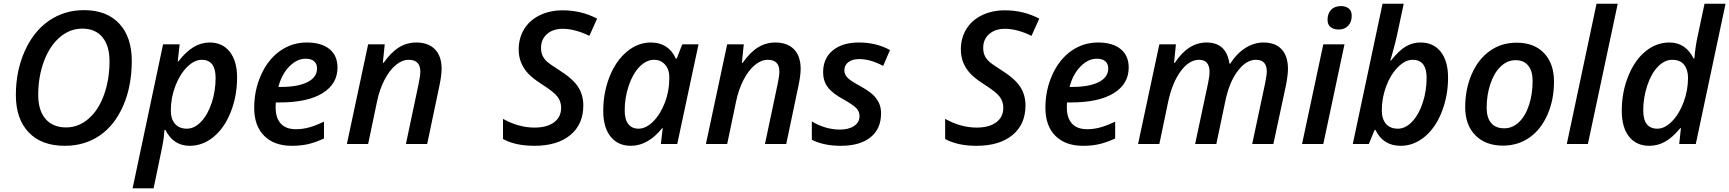

<svg xmlns="http://www.w3.org/2000/svg" viewBox="-20 -780 9367 1040"><path d="M693.8 -450.2Q693.8 -314 647.5 -207.5Q601.1 -101.1 519.8 -45.7Q438.5 9.8 331.1 9.8Q204.6 9.8 135.3 -63.2Q65.9 -136.2 65.9 -265.1Q65.9 -395.5 114 -503.2Q162.1 -610.8 245.6 -668Q329.1 -725.1 435.1 -725.1Q557.6 -725.1 625.7 -652.3Q693.8 -579.6 693.8 -450.2ZM425.8 -625Q358.4 -625 303.7 -578.1Q249 -531.2 218 -448Q187 -364.7 187 -266.1Q187 -181.6 226.8 -135.7Q266.6 -89.8 337.9 -89.8Q405.3 -89.8 459.2 -136.5Q513.2 -183.1 543.2 -265.9Q573.2 -348.6 573.2 -449.2Q573.2 -532.2 534.7 -578.6Q496.1 -625 425.8 -625Z M1007.3 9.8Q918.9 9.8 876 -76.2H871.1Q867.7 -28.8 858.9 14.2L812 240.2H698.2L863.3 -540H953.1L942.9 -448.2H947.3Q1023.9 -549.8 1115.2 -549.8Q1185.1 -549.8 1224.6 -499.5Q1264.2 -449.2 1264.2 -359.9Q1264.2 -260.3 1230 -173.6Q1195.8 -86.9 1137 -38.6Q1078.1 9.8 1007.3 9.8ZM1072.3 -456.1Q1032.7 -456.1 993.7 -417.2Q954.6 -378.4 929.9 -314.5Q905.3 -250.5 905.3 -182.1Q905.3 -135.3 928 -109.1Q950.7 -83 992.2 -83Q1033.7 -83 1069.8 -121.3Q1106 -159.7 1127 -223.9Q1147.9 -288.1 1147.9 -357.9Q1147.9 -456.1 1072.3 -456.1Z M1635.3 -461.9Q1588.4 -461.9 1547.1 -419.9Q1505.9 -377.9 1487.8 -309.1H1502Q1593.8 -309.1 1645.5 -335.2Q1697.3 -361.3 1697.3 -409.2Q1697.3 -434.1 1681.6 -448Q1666 -461.9 1635.3 -461.9ZM1561 9.8Q1464.8 9.8 1410.9 -44.4Q1356.9 -98.6 1356.9 -195.8Q1356.9 -292.5 1394.8 -375.7Q1432.6 -459 1497.3 -504.4Q1562 -549.8 1642.1 -549.8Q1720.7 -549.8 1764.4 -514.4Q1808.1 -479 1808.1 -414.1Q1808.1 -325.2 1726.8 -275.1Q1645.5 -225.1 1495.1 -225.1H1474.1L1473.1 -210V-195.8Q1473.1 -141.6 1500.7 -110.8Q1528.3 -80.1 1583 -80.1Q1618.2 -80.1 1652.8 -89.4Q1687.5 -98.6 1734.9 -121.1V-29.8Q1688 -8.3 1648.7 0.7Q1609.4 9.8 1561 9.8Z M2178.7 0 2248 -328.1Q2256.8 -372.1 2256.8 -392.1Q2256.8 -456.1 2193.8 -456.1Q2158.7 -456.1 2124.5 -428.2Q2090.3 -400.4 2063 -347.9Q2035.6 -295.4 2022 -229L1974.1 0H1858.9L1974.1 -540H2064L2053.7 -439.9H2058.1Q2098.6 -497.6 2141.6 -523.7Q2184.6 -549.8 2234.9 -549.8Q2300.3 -549.8 2336.2 -512.7Q2372.1 -475.6 2372.1 -407.2Q2372.1 -373.5 2360.8 -318.8L2293.9 0Z M3139.6 -209Q3139.6 -106.4 3069.1 -48.3Q2998.5 9.8 2874.5 9.8Q2772 9.8 2704.6 -26.9V-136.2Q2789.1 -88.9 2875.5 -88.9Q2942.4 -88.9 2981 -117.4Q3019.5 -146 3019.5 -196.8Q3019.5 -230.5 2999.5 -256.6Q2979.5 -282.7 2915.5 -323.2Q2864.3 -356 2839.8 -382.8Q2815.4 -409.7 2802.5 -441.7Q2789.6 -473.6 2789.6 -512.2Q2789.6 -574.7 2819.6 -623Q2849.6 -671.4 2904.5 -697.8Q2959.5 -724.1 3028.3 -724.1Q3128.4 -724.1 3214.4 -679.2L3172.4 -585.9Q3093.8 -624 3028.3 -624Q2975.1 -624 2942.9 -595.5Q2910.6 -566.9 2910.6 -521Q2910.6 -498 2918 -480.7Q2925.3 -463.4 2940.7 -448.5Q2956.1 -433.6 3006.3 -401.9Q3082 -354.5 3110.8 -310.3Q3139.6 -266.1 3139.6 -209Z M3396.5 9.8Q3327.6 9.8 3287.6 -39.8Q3247.6 -89.4 3247.6 -179.2Q3247.6 -277.8 3281.5 -363.8Q3315.4 -449.7 3375 -499.8Q3434.6 -549.8 3505.9 -549.8Q3553.2 -549.8 3587.4 -527.6Q3621.6 -505.4 3640.6 -462.9H3645.5L3675.8 -540H3763.7L3648.4 0H3559.6L3569.8 -85.9H3566.9Q3489.7 9.8 3396.5 9.8ZM3438.5 -83Q3478.5 -83 3517.1 -120.8Q3555.7 -158.7 3580.6 -222.2Q3605.5 -285.6 3605.5 -360.8Q3605.5 -403.8 3582.5 -429.9Q3559.6 -456.1 3522.5 -456.1Q3481 -456.1 3444.3 -418.5Q3407.7 -380.9 3385.7 -316.2Q3363.8 -251.5 3363.8 -182.1Q3363.8 -132.3 3383.5 -107.7Q3403.3 -83 3438.5 -83Z M4123.5 0 4192.9 -328.1Q4201.7 -372.1 4201.7 -392.1Q4201.7 -456.1 4138.7 -456.1Q4103.5 -456.1 4069.3 -428.2Q4035.2 -400.4 4007.8 -347.9Q3980.5 -295.4 3966.8 -229L3918.9 0H3803.7L3918.9 -540H4008.8L3998.5 -439.9H4002.9Q4043.5 -497.6 4086.4 -523.7Q4129.4 -549.8 4179.7 -549.8Q4245.1 -549.8 4281 -512.7Q4316.9 -475.6 4316.9 -407.2Q4316.9 -373.5 4305.7 -318.8L4238.8 0Z M4752.4 -166Q4752.4 -81.5 4694.8 -35.9Q4637.2 9.8 4534.7 9.8Q4441.9 9.8 4377.4 -22.9V-122.1Q4452.1 -78.1 4529.8 -78.1Q4577.1 -78.1 4606.4 -97.7Q4635.7 -117.2 4635.7 -150.9Q4635.7 -175.8 4618.9 -193.6Q4602.1 -211.4 4549.8 -241.2Q4488.8 -273.9 4463.6 -307.9Q4438.5 -341.8 4438.5 -388.2Q4438.5 -463.9 4490.7 -506.8Q4543 -549.8 4631.8 -549.8Q4727.5 -549.8 4800.8 -508.8L4763.7 -422.9Q4695.3 -460 4633.8 -460Q4598.1 -460 4575.9 -443.8Q4553.7 -427.7 4553.7 -398.9Q4553.7 -377 4569.8 -359.9Q4585.9 -342.8 4635.7 -315.9Q4687 -287.1 4708.5 -266.6Q4730 -246.1 4741.2 -221.9Q4752.4 -197.8 4752.4 -166Z M5534.7 -209Q5534.7 -106.4 5464.1 -48.3Q5393.6 9.8 5269.5 9.8Q5167 9.8 5099.6 -26.9V-136.2Q5184.1 -88.9 5270.5 -88.9Q5337.4 -88.9 5376 -117.4Q5414.6 -146 5414.6 -196.8Q5414.6 -230.5 5394.5 -256.6Q5374.5 -282.7 5310.5 -323.2Q5259.3 -356 5234.9 -382.8Q5210.4 -409.7 5197.5 -441.7Q5184.6 -473.6 5184.6 -512.2Q5184.6 -574.7 5214.6 -623Q5244.6 -671.4 5299.6 -697.8Q5354.5 -724.1 5423.3 -724.1Q5523.4 -724.1 5609.4 -679.2L5567.4 -585.9Q5488.8 -624 5423.3 -624Q5370.1 -624 5337.9 -595.5Q5305.7 -566.9 5305.7 -521Q5305.7 -498 5313 -480.7Q5320.3 -463.4 5335.7 -448.5Q5351.1 -433.6 5401.4 -401.9Q5477.1 -354.5 5505.9 -310.3Q5534.7 -266.1 5534.7 -209Z M5920.9 -461.9Q5874 -461.9 5832.8 -419.9Q5791.5 -377.9 5773.4 -309.1H5787.6Q5879.4 -309.1 5931.2 -335.2Q5982.9 -361.3 5982.9 -409.2Q5982.9 -434.1 5967.3 -448Q5951.7 -461.9 5920.9 -461.9ZM5846.7 9.8Q5750.5 9.8 5696.5 -44.4Q5642.6 -98.6 5642.6 -195.8Q5642.6 -292.5 5680.4 -375.7Q5718.3 -459 5783 -504.4Q5847.7 -549.8 5927.7 -549.8Q6006.3 -549.8 6050 -514.4Q6093.8 -479 6093.8 -414.1Q6093.8 -325.2 6012.5 -275.1Q5931.2 -225.1 5780.8 -225.1H5759.8L5758.8 -210V-195.8Q5758.8 -141.6 5786.4 -110.8Q5814 -80.1 5868.7 -80.1Q5903.8 -80.1 5938.5 -89.4Q5973.1 -98.6 6020.5 -121.1V-29.8Q5973.6 -8.3 5934.3 0.7Q5895 9.8 5846.7 9.8Z M6515.6 -549.8Q6623 -549.8 6639.6 -435.1H6643.6Q6680.2 -491.7 6726.8 -520.8Q6773.4 -549.8 6823.7 -549.8Q6888.7 -549.8 6922.6 -512.5Q6956.5 -475.1 6956.5 -407.2Q6956.5 -376 6945.8 -318.8L6877.4 0H6762.7L6832.5 -328.1Q6841.8 -374.5 6841.8 -393.1Q6841.8 -456.1 6782.7 -456.1Q6730 -456.1 6684.3 -395.5Q6638.7 -335 6617.7 -234.9L6568.4 0H6453.6L6523.4 -328.1Q6531.7 -368.2 6531.7 -390.1Q6531.7 -456.1 6474.6 -456.1Q6420.9 -456.1 6375.2 -394Q6329.6 -332 6307.6 -229L6259.8 0H6144.5L6259.8 -540H6349.6L6339.4 -439.9H6343.8Q6416 -549.8 6515.6 -549.8Z M7170.9 -672.9Q7170.9 -706.1 7189.9 -726.6Q7209 -747.1 7243.7 -747.1Q7269.5 -747.1 7285.6 -734.1Q7301.8 -721.2 7301.8 -694.8Q7301.8 -660.2 7282.2 -640.1Q7262.7 -620.1 7231 -620.1Q7205.1 -620.1 7188 -632.8Q7170.9 -645.5 7170.9 -672.9ZM7147.9 0H7032.7L7147.9 -540H7262.7Z M7566.9 9.8Q7519 9.8 7484.6 -12.2Q7450.2 -34.2 7430.7 -76.2H7425.8L7394.5 0H7307.6L7468.8 -759.8H7583.5L7548.8 -597.2Q7542.5 -566.4 7530.3 -520.8Q7518.1 -475.1 7510.7 -452.1H7514.6Q7558.6 -507.3 7595.2 -528.6Q7631.8 -549.8 7673.8 -549.8Q7744.6 -549.8 7784.2 -499.3Q7823.7 -448.7 7823.7 -359.9Q7823.7 -261.2 7789.8 -174.6Q7755.9 -87.9 7696.8 -39.1Q7637.7 9.8 7566.9 9.8ZM7631.8 -456.1Q7592.3 -456.1 7552.7 -417Q7513.2 -377.9 7489 -314.2Q7464.8 -250.5 7464.8 -182.1Q7464.8 -135.3 7487.5 -109.1Q7510.3 -83 7551.8 -83Q7593.3 -83 7629.4 -121.3Q7665.5 -159.7 7686.5 -223.9Q7707.5 -288.1 7707.5 -357.9Q7707.5 -456.1 7631.8 -456.1Z M8281.7 -342.8Q8281.7 -395 8257.8 -424.6Q8233.9 -454.1 8189.5 -454.1Q8144 -454.1 8108.2 -419.2Q8072.3 -384.3 8052.5 -324.5Q8032.7 -264.6 8032.7 -196.8Q8032.7 -142.6 8056.9 -113.8Q8081.1 -85 8128.4 -85Q8172.4 -85 8207.5 -118.2Q8242.7 -151.4 8262.2 -211.2Q8281.7 -271 8281.7 -342.8ZM8397.5 -337.9Q8397.5 -239.3 8361.8 -158.4Q8326.2 -77.6 8263.9 -34.4Q8201.7 8.8 8120.6 8.8Q8026.9 8.8 7971.7 -47.1Q7916.5 -103 7916.5 -199.2Q7916.5 -296.4 7951.4 -377.4Q7986.3 -458.5 8049.3 -503.7Q8112.3 -548.8 8194.8 -548.8Q8290 -548.8 8343.8 -492.2Q8397.5 -435.5 8397.5 -337.9Z M8581.1 0H8466.8L8627.9 -759.8H8742.7Z M9022.9 -549.8Q9110.4 -549.8 9153.8 -462.9H9157.7Q9164.1 -534.2 9175.8 -585L9212.9 -759.8H9326.7L9165.5 0H9075.7L9085 -85.9H9081.5Q9038.6 -34.2 8998.5 -12.2Q8958.5 9.8 8913.6 9.8Q8843.8 9.8 8804.2 -39.8Q8764.6 -89.4 8764.6 -180.2Q8764.6 -280.3 8799.6 -367.2Q8834.5 -454.1 8893.1 -502Q8951.7 -549.8 9022.9 -549.8ZM8957.5 -83Q8997.6 -83 9036.9 -123Q9076.2 -163.1 9099.9 -227.5Q9123.5 -292 9123.5 -357.9Q9123.5 -402.3 9102.3 -429.2Q9081.1 -456.1 9037.6 -456.1Q8996.1 -456.1 8960 -418.5Q8923.8 -380.9 8902.3 -315.4Q8880.9 -250 8880.9 -182.1Q8880.9 -83 8957.5 -83Z"/></svg>

Font: Open Sans Semibold
Style: Italic
Weight: 600
Italic angle: -12°
Foundry: Ascender Corporation
Version: Version 1.10